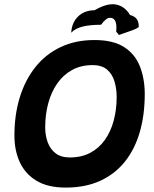

<svg xmlns="http://www.w3.org/2000/svg" viewBox="-20 -846 717 892"><path d="M285 25.5Q202.5 25.5 150 -6Q97.5 -37.5 72.2 -92Q47 -146.5 47 -216Q47 -313 72 -394Q97 -475 144.8 -534.8Q192.5 -594.5 261.5 -627.2Q330.5 -660 419 -660Q506 -660 557 -627Q608 -594 630.2 -537Q652.5 -480 652.5 -409Q652.5 -313.5 629.8 -233.8Q607 -154 561 -96Q515 -38 446 -6.2Q377 25.5 285 25.5ZM304.5 -114.5Q358.5 -114.5 399.2 -136Q440 -157.5 467.2 -196Q494.5 -234.5 508.2 -285.5Q522 -336.5 522 -395.5Q522 -433 512.2 -466.8Q502.5 -500.5 478.2 -522Q454 -543.5 410 -543.5Q356 -543.5 314.8 -520.8Q273.5 -498 245.8 -458Q218 -418 204 -365.8Q190 -313.5 190 -254.5Q190 -218 201.2 -186Q212.5 -154 237.8 -134.2Q263 -114.5 304.5 -114.5ZM311 -694Q313 -739.5 342.2 -768.8Q371.5 -798 419.5 -798.5Q479 -833 519.8 -824.8Q560.5 -816.5 584 -776.5Q606.5 -770.5 616 -756.5Q625.5 -742.5 624.5 -720Q615 -713 598 -706.5Q581 -700 563.2 -694.2Q545.5 -688.5 532.5 -683.5Q529 -687.5 526.5 -691.2Q524 -695 520 -698.5Q522 -723 519.2 -736.2Q516.5 -749.5 510 -756Q501 -765 486.2 -762.8Q471.5 -760.5 449.5 -731Q398.5 -731 363.8 -722.5Q329 -714 311 -694Z"/></svg>

Font: Grandstander Thin SemiBold
Style: Italic
Weight: 600
Italic angle: -15°
Version: Version 1.200